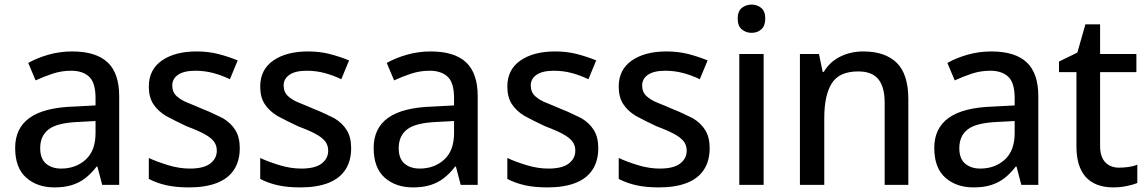

<svg xmlns="http://www.w3.org/2000/svg" viewBox="-20 -805 4998 836"><path d="M217 11Q142 11 94 -31.5Q46 -74 46 -161Q46 -247 109 -292Q172 -337 302 -341L396 -346V-378Q396 -445 368 -471Q340 -497 290 -497Q248 -497 210 -484.5Q172 -472 135 -455L103 -531Q142 -553 191.5 -567Q241 -581 294 -581Q398 -581 448.5 -533.5Q499 -486 499 -386V0H425L404 -80H401Q377 -49 351 -29Q325 -9 292.5 1Q260 11 217 11ZM246 -71Q310 -71 353 -110Q396 -149 396 -225V-278L320 -274Q228 -270 191.5 -241.5Q155 -213 155 -160Q155 -114 180.5 -92.5Q206 -71 246 -71Z M803 11Q746 11 704 1.5Q662 -8 628 -26V-117Q665 -100 713 -85.5Q761 -71 807 -71Q867 -71 895.5 -93Q924 -115 924 -149Q924 -173 910.5 -190Q897 -207 868 -222.5Q839 -238 791 -256Q766 -268 744.5 -278.5Q723 -289 703 -300Q667 -322 647.5 -352Q628 -382 628 -428Q628 -502 685 -541.5Q742 -581 836 -581Q887 -581 930 -570Q973 -559 1015 -542L981 -460Q946 -477 908.5 -487Q871 -497 831 -497Q781 -497 755.5 -479.5Q730 -462 730 -433Q730 -404 749 -386.5Q768 -369 798.5 -357Q829 -345 863 -330Q889 -320 910.5 -309.5Q932 -299 951 -290Q986 -269 1005 -238Q1024 -207 1024 -160Q1024 -104 998.5 -65.5Q973 -27 923.5 -8Q874 11 803 11Z M1288 11Q1231 11 1189 1.5Q1147 -8 1113 -26V-117Q1150 -100 1198 -85.5Q1246 -71 1292 -71Q1352 -71 1380.5 -93Q1409 -115 1409 -149Q1409 -173 1395.5 -190Q1382 -207 1353 -222.5Q1324 -238 1276 -256Q1251 -268 1229.5 -278.5Q1208 -289 1188 -300Q1152 -322 1132.5 -352Q1113 -382 1113 -428Q1113 -502 1170 -541.5Q1227 -581 1321 -581Q1372 -581 1415 -570Q1458 -559 1500 -542L1466 -460Q1431 -477 1393.5 -487Q1356 -497 1316 -497Q1266 -497 1240.5 -479.5Q1215 -462 1215 -433Q1215 -404 1234 -386.5Q1253 -369 1283.5 -357Q1314 -345 1348 -330Q1374 -320 1395.5 -309.5Q1417 -299 1436 -290Q1471 -269 1490 -238Q1509 -207 1509 -160Q1509 -104 1483.5 -65.5Q1458 -27 1408.5 -8Q1359 11 1288 11Z M1778 11Q1703 11 1655 -31.5Q1607 -74 1607 -161Q1607 -247 1670 -292Q1733 -337 1863 -341L1957 -346V-378Q1957 -445 1929 -471Q1901 -497 1851 -497Q1809 -497 1771 -484.5Q1733 -472 1696 -455L1664 -531Q1703 -553 1752.5 -567Q1802 -581 1855 -581Q1959 -581 2009.5 -533.5Q2060 -486 2060 -386V0H1986L1965 -80H1962Q1938 -49 1912 -29Q1886 -9 1853.5 1Q1821 11 1778 11ZM1807 -71Q1871 -71 1914 -110Q1957 -149 1957 -225V-278L1881 -274Q1789 -270 1752.5 -241.5Q1716 -213 1716 -160Q1716 -114 1741.5 -92.5Q1767 -71 1807 -71Z M2364 11Q2307 11 2265 1.5Q2223 -8 2189 -26V-117Q2226 -100 2274 -85.5Q2322 -71 2368 -71Q2428 -71 2456.5 -93Q2485 -115 2485 -149Q2485 -173 2471.5 -190Q2458 -207 2429 -222.5Q2400 -238 2352 -256Q2327 -268 2305.5 -278.5Q2284 -289 2264 -300Q2228 -322 2208.5 -352Q2189 -382 2189 -428Q2189 -502 2246 -541.5Q2303 -581 2397 -581Q2448 -581 2491 -570Q2534 -559 2576 -542L2542 -460Q2507 -477 2469.5 -487Q2432 -497 2392 -497Q2342 -497 2316.5 -479.5Q2291 -462 2291 -433Q2291 -404 2310 -386.5Q2329 -369 2359.5 -357Q2390 -345 2424 -330Q2450 -320 2471.5 -309.5Q2493 -299 2512 -290Q2547 -269 2566 -238Q2585 -207 2585 -160Q2585 -104 2559.5 -65.5Q2534 -27 2484.5 -8Q2435 11 2364 11Z M2849 11Q2792 11 2750 1.5Q2708 -8 2674 -26V-117Q2711 -100 2759 -85.5Q2807 -71 2853 -71Q2913 -71 2941.5 -93Q2970 -115 2970 -149Q2970 -173 2956.5 -190Q2943 -207 2914 -222.5Q2885 -238 2837 -256Q2812 -268 2790.5 -278.5Q2769 -289 2749 -300Q2713 -322 2693.5 -352Q2674 -382 2674 -428Q2674 -502 2731 -541.5Q2788 -581 2882 -581Q2933 -581 2976 -570Q3019 -559 3061 -542L3027 -460Q2992 -477 2954.5 -487Q2917 -497 2877 -497Q2827 -497 2801.5 -479.5Q2776 -462 2776 -433Q2776 -404 2795 -386.5Q2814 -369 2844.5 -357Q2875 -345 2909 -330Q2935 -320 2956.5 -309.5Q2978 -299 2997 -290Q3032 -269 3051 -238Q3070 -207 3070 -160Q3070 -104 3044.5 -65.5Q3019 -27 2969.5 -8Q2920 11 2849 11Z M3199 0V-570H3305V0ZM3253 -662Q3228 -662 3210 -677Q3192 -692 3192 -724Q3192 -756 3210 -770.5Q3228 -785 3253 -785Q3277 -785 3294.5 -770.5Q3312 -756 3312 -724Q3312 -692 3294.5 -677Q3277 -662 3253 -662Z M3463 0V-570H3546L3562 -492H3567Q3593 -536 3638.5 -558.5Q3684 -581 3739 -581Q3834 -581 3884.5 -531.5Q3935 -482 3935 -373V0H3832V-358Q3832 -426 3804.5 -460Q3777 -494 3717 -494Q3634 -494 3601.5 -442Q3569 -390 3569 -290V0Z M4219 11Q4144 11 4096 -31.5Q4048 -74 4048 -161Q4048 -247 4111 -292Q4174 -337 4304 -341L4398 -346V-378Q4398 -445 4370 -471Q4342 -497 4292 -497Q4250 -497 4212 -484.5Q4174 -472 4137 -455L4105 -531Q4144 -553 4193.5 -567Q4243 -581 4296 -581Q4400 -581 4450.5 -533.5Q4501 -486 4501 -386V0H4427L4406 -80H4403Q4379 -49 4353 -29Q4327 -9 4294.5 1Q4262 11 4219 11ZM4248 -71Q4312 -71 4355 -110Q4398 -149 4398 -225V-278L4322 -274Q4230 -270 4193.5 -241.5Q4157 -213 4157 -160Q4157 -114 4182.5 -92.5Q4208 -71 4248 -71Z M4828 11Q4749 11 4708 -34Q4667 -79 4667 -167V-491H4591V-537L4671 -576L4706 -699H4770V-570H4928V-491H4770V-170Q4770 -122 4792.5 -98.5Q4815 -75 4852 -75Q4873 -75 4894.5 -78Q4916 -81 4932 -88V-8Q4915 -1 4886 5Q4857 11 4828 11Z"/></svg>

Font: Menbere
Style: Regular
Weight: 400
Designer: Aleme Tadesse
Foundry: Sorkin Type Co
Version: Version 1.000